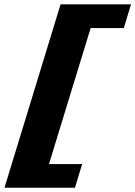

<svg xmlns="http://www.w3.org/2000/svg" viewBox="-40 -752 620 880"><path d="M-19.5 108.5 237.5 -732H560.5L527.5 -623.5H375.5L184.5 0H336.5L303.5 108.5Z"/></svg>

Font: Newsreader Caption ExtraBold
Style: Italic
Weight: 800
Italic angle: -17°
Designer: Hugues Gentile
Foundry: Production Type
Version: Version 1.001